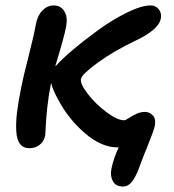

<svg xmlns="http://www.w3.org/2000/svg" viewBox="-20 -516 637 702"><path d="M87.9 25.9Q65.4 25.9 53.5 10.7Q41.5 -4.4 39.6 -35.4Q37.6 -66.4 42.2 -105.2Q46.9 -144 58.1 -199.2Q63.5 -228 84 -308.3Q104.5 -388.7 110.8 -425.8Q117.2 -459.5 135.3 -477.8Q153.3 -496.1 175.8 -496.1Q201.7 -496.1 214.8 -475.6Q228 -455.1 222.2 -420.9Q216.3 -386.2 182.1 -273.9Q183.1 -274.4 184.6 -275.9Q186 -277.3 187 -277.8Q204.6 -298.3 245.8 -333.3Q287.1 -368.2 337.9 -405.3Q388.7 -442.4 442.6 -469.2Q496.6 -496.1 530.8 -496.1Q550.3 -496.1 561 -481.4Q571.8 -466.8 567.9 -448.2Q564 -426.8 539.3 -406.2Q514.6 -385.7 479 -369.1Q396 -329.6 337.6 -287.1Q279.3 -244.6 275.9 -227.1Q272.5 -210 300.5 -173.3Q328.6 -136.7 368.7 -106.4Q408.7 -76.2 434.1 -76.2Q439 -76.2 450.4 -84Q461.9 -91.8 478 -99.4Q494.1 -106.9 509.8 -106.9Q526.9 -106.9 538.8 -94Q550.8 -81.1 545.9 -55.2Q542 -37.6 520.3 15.9Q498.5 69.3 488.8 97.2Q476.1 130.9 462.4 148.4Q448.7 166 430.2 166Q403.3 166 392.8 146.7Q382.3 127.4 387.2 102.1Q395 62.5 414.1 22.9H409.2Q351.1 22.9 291 -28.6Q231 -80.1 194.8 -147.9Q170.9 -190.9 167 -212.9L166 -209Q157.2 -164.1 152.8 -122.6Q148.4 -81.1 147.2 -53.5Q146 -25.9 145 -19Q140.1 2.4 124 14.2Q107.9 25.9 87.9 25.9Z"/></svg>

Font: Shantell Sans Bouncy
Style: Italic
Weight: 500
Italic angle: -11.31°
Designer: Stephen Nixon, Anya Danilova, Shantell Martin
Foundry: Arrow Type
Version: Version 1.006;[9816181b4]